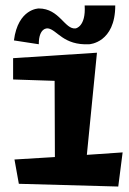

<svg xmlns="http://www.w3.org/2000/svg" viewBox="-20 -669 474 703"><path d="M298 -102 335 -476 28 -456V-378L180 -373L181 -94L33 -85L49 4L413 14L429 -111ZM290 -649C295 -571 257 -565 257 -565C217 -560 198 -638 122 -638C122 -638 46 -638 31 -521L122 -507C122 -571 156 -565 156 -565C189 -560 212 -502 307 -507C307 -507 402 -512 402 -649Z"/></svg>

Font: Peralta
Style: Regular
Weight: 400
Designer: Astigmatic (AOETI)
Foundry: Astigmatic (AOETI)
Version: Version 1.000